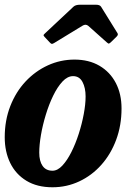

<svg xmlns="http://www.w3.org/2000/svg" viewBox="-22 -782 567 812"><path d="M-2 -201.5Q-2 -273 21.5 -333.2Q45 -393.5 86.2 -437.5Q127.5 -481.5 180.8 -505.8Q234 -530 293 -530Q354 -530 398.8 -503.8Q443.5 -477.5 467.8 -431Q492 -384.5 492 -323.5Q492 -251.5 469.2 -190.5Q446.5 -129.5 406.2 -84.5Q366 -39.5 313 -14.8Q260 10 200 10Q135 10 89.8 -17.5Q44.5 -45 21.2 -92.8Q-2 -140.5 -2 -201.5ZM144 -136.5Q144 -100.5 158.2 -80.2Q172.5 -60 200 -60Q221.5 -60 241.8 -81.8Q262 -103.5 279.8 -138.8Q297.5 -174 311 -216Q324.5 -258 332.2 -299.5Q340 -341 340 -374Q340 -410.5 327 -435.2Q314 -460 287 -460Q263.5 -460 242.2 -437.2Q221 -414.5 203 -377.5Q185 -340.5 171.8 -297Q158.5 -253.5 151.2 -211.2Q144 -169 144 -136.5ZM188.5 -602.5 166.5 -626Q161.5 -631.5 162.2 -633.8Q163 -636 169.5 -642L288.5 -753.5Q297.5 -762 316.5 -762H384Q400 -762 405.5 -753.5L475 -641.5Q479 -635 471.5 -627.5L446.5 -603Q439.5 -597 437.5 -597.5Q435.5 -598 430 -602.5L351.5 -672.5Q340.5 -682 326.5 -673L206 -599.5Q199 -595.5 195.8 -596.8Q192.5 -598 188.5 -602.5Z"/></svg>

Font: Besley* Narrow
Style: Bold Italic
Weight: 700
Width: 4
Italic angle: -13°
Designer: Owen Earl
Foundry: indestructible type*
Version: Version 3.000; ttfautohint (v1.8.3)